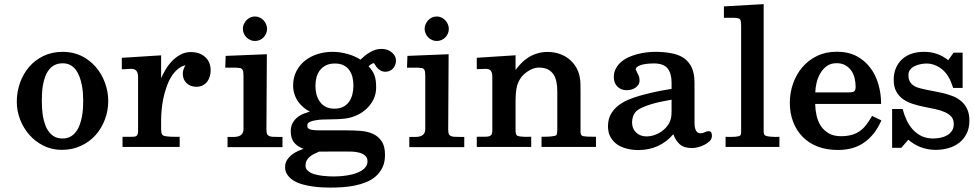

<svg xmlns="http://www.w3.org/2000/svg" viewBox="-20 -688 4559 899"><path d="M359.4 -5.4Q338.9 4.4 316.4 9Q293.9 13.7 269 13.7Q222.7 13.7 183.6 -5.9Q145.5 -24.9 117.7 -56.4Q89.8 -87.9 74.2 -128.4Q58.6 -168.9 58.6 -211.4Q58.6 -257.3 73.5 -299.6Q88.4 -341.8 116 -374.3Q143.6 -406.7 183.1 -425.8Q223.6 -445.3 273.9 -445.3Q322.3 -445.3 362.3 -425.8Q400.9 -406.2 428.5 -374.3Q456.1 -342.3 471.4 -300.8Q486.8 -259.3 486.8 -215.3Q486.8 -169.9 471.2 -128.4Q455.6 -86.9 427.5 -55.4Q399.4 -23.9 359.4 -5.4ZM335.9 -359.9Q325.2 -374.5 310.1 -382.8Q294.9 -391.6 273.9 -391.6Q251.5 -391.6 235.4 -383.3Q219.2 -375 209 -360.8Q197.8 -346.7 191.4 -328.1Q184.6 -309.6 181.2 -290Q177.7 -270.5 176.8 -250.7Q175.8 -231 175.8 -214.8Q175.8 -199.2 177 -179.9Q178.2 -160.6 181.6 -141.1Q185.1 -121.6 191.9 -103Q198.2 -85 209.5 -70.8Q220.2 -56.2 235.6 -47.9Q251 -39.6 272.5 -39.6Q293.9 -39.6 309.3 -47.9Q324.7 -56.2 335.4 -70.8Q346.7 -85 353 -103Q359.9 -121.6 363.5 -141.1Q367.2 -160.6 368.4 -179.9Q369.6 -199.2 369.6 -214.8Q369.6 -230 368.4 -249.3Q367.2 -268.6 363.5 -288.1Q359.9 -307.6 353 -326.7Q346.2 -345.2 335.9 -359.9Z M734.4 -83Q734.4 -75.2 735.8 -66.4Q737.3 -58.1 744.1 -53.7Q748 -51.3 757.8 -49.8Q768.1 -48.3 779.5 -47.9Q791 -47.4 801.8 -47.4H818.4H819.8H821.3V-45.9V-44.9V-2.4V-1V0H819.8H818.4H556.2H555.2H553.7V-1V-2.4V-44.9V-45.9V-47.4H555.2H556.2H589.8Q599.1 -47.4 606 -47.9Q612.3 -48.3 617.2 -50.3Q621.6 -53.2 624 -58.6Q626.5 -64.5 626.5 -74.7V-324.7Q626.5 -345.2 620.6 -353.5Q615.2 -361.8 606 -364.3Q596.2 -366.7 582.5 -365.2Q568.4 -363.8 552.7 -363.8H551.3H550.3V-364.7V-366.2V-415V-416.5V-417.5H551.3H552.7L731.4 -428.7H732.9H734.4V-427.7V-426.3V-321.8Q741.7 -338.4 751.5 -355.5Q764.6 -379.4 782.5 -398.9Q800.3 -418.5 823.2 -431.2Q846.7 -444.3 873.5 -444.3Q893.1 -444.3 909.9 -438.7Q926.8 -433.1 939.2 -422.4Q951.7 -411.6 959 -395.8Q966.3 -379.9 966.3 -359.4Q966.3 -344.2 962.4 -330.6Q958.5 -316.4 950.2 -305.7Q941.9 -294.9 929.2 -288.3Q916.5 -281.7 899.9 -281.7Q872.1 -281.7 854.5 -297.9Q835.9 -314.5 835.9 -343.3Q835.9 -355.5 840.8 -367.2Q843.8 -375.5 848.6 -382.8Q828.6 -377.9 813 -364.7Q794.4 -349.6 781 -327.1Q767.6 -304.7 758.8 -277.8Q749.5 -251 744.1 -223.9Q738.8 -196.8 736.6 -171.6Q734.4 -146.5 734.4 -127.4Z M1117.2 -553.2Q1117.2 -564.5 1121.8 -575Q1126.5 -585.4 1134 -593.5Q1141.6 -601.6 1151.9 -606.2Q1162.1 -610.8 1173.8 -610.8Q1185.5 -610.8 1195.8 -606Q1206.1 -601.1 1213.6 -593.3Q1221.2 -585.4 1225.8 -574.7Q1230.5 -564 1230.5 -552.7Q1230.5 -541 1225.8 -530.5Q1221.2 -520 1213.6 -512.5Q1206.1 -504.9 1195.8 -500.5Q1185.5 -496.1 1173.8 -496.1Q1162.1 -496.1 1151.9 -500.7Q1141.6 -505.4 1134 -512.9Q1126.5 -520.5 1121.8 -531Q1117.2 -541.5 1117.2 -553.2ZM1228.5 -67.9Q1227.5 -77.1 1227.5 -82Q1227.5 -82 1229.5 -434.1L1036.6 -426.3L1034.7 -371.1H1085.9Q1086.4 -371.1 1105.5 -369.1Q1110.8 -368.2 1114.7 -362.8Q1118.2 -358.4 1119.1 -350.6Q1120.1 -342.8 1120.1 -331.5Q1120.1 -331.5 1120.1 -83.5Q1120.1 -47.9 1076.7 -46.9Q1076.7 -46.9 1045.4 -46.9V1H1302.7V-46.9H1283.7Q1272.9 -46.9 1261.7 -47.4Q1230.5 -47.4 1228.5 -67.9Z M1784.7 -352.1Q1771.5 -352.1 1761.2 -357.9Q1751 -363.8 1742.7 -374.5Q1742.2 -375 1740.2 -378.4Q1738.3 -381.3 1735.8 -385.3Q1733.9 -388.7 1731.9 -391.1Q1731.4 -392.1 1730.5 -392.6Q1728 -392.6 1725.1 -391.1Q1720.7 -389.2 1717 -387Q1713.4 -384.8 1710 -381.3Q1707.5 -379.9 1705.6 -377.9Q1715.8 -366.7 1722.7 -356.4Q1730 -345.2 1734.1 -333Q1738.3 -320.8 1739.7 -307.6Q1741.2 -294.4 1741.2 -277.8Q1741.2 -249 1729.5 -224.1Q1717.8 -199.7 1698.2 -180.7Q1678.7 -161.6 1652.8 -149.4Q1627 -137.2 1599.6 -133.3Q1578.6 -130.4 1558.1 -129.9Q1537.6 -129.4 1516.6 -128.9Q1508.3 -128.9 1491.7 -128.4Q1475.1 -127.9 1458.5 -125Q1441.9 -122.6 1429.7 -116.7Q1418.9 -111.3 1418.9 -101.1Q1418.9 -95.2 1419.9 -91.8Q1420.9 -88.4 1425.8 -85Q1430.7 -81.5 1439.5 -80.1Q1448.2 -78.6 1458.5 -78.1Q1468.3 -77.6 1478 -77.6H1494.6H1603Q1635.7 -77.6 1668 -75.2Q1700.2 -72.8 1725.6 -61.5Q1751 -50.3 1766.8 -27.1Q1782.7 -3.9 1782.7 37.6Q1782.7 71.3 1771 95.7Q1759.3 120.1 1740 137.2Q1720.7 154.3 1694.8 164.8Q1668.9 175.3 1640.6 180.9Q1612.3 186.5 1583.3 188.5Q1554.2 190.4 1528.3 190.4Q1512.7 190.4 1490.7 189.5Q1468.8 188.5 1444.8 185.1Q1421.4 182.1 1398.4 175.8Q1375 169.4 1356.4 158.7Q1338.4 147.9 1326.7 131.8Q1314.9 116.2 1314.9 93.8Q1314.9 75.2 1324.2 60.5Q1333 46.9 1346.4 36.4Q1359.9 25.9 1376.5 18.6Q1388.7 13.2 1400.9 8.8Q1373 -2 1358.4 -19Q1341.3 -38.6 1341.3 -73.7Q1341.3 -95.2 1349.6 -110.8Q1357.9 -126.5 1371.3 -137.7Q1384.8 -148.9 1402.3 -155.8Q1416 -161.1 1430.7 -165.5Q1415 -173.3 1402.3 -184.1Q1386.7 -196.8 1375.7 -212.6Q1364.7 -228.5 1358.6 -247.6Q1352.5 -266.6 1352.5 -287.1Q1352.5 -325.2 1367.7 -354.5Q1382.8 -383.8 1408.2 -404.1Q1433.6 -424.3 1467 -434.8Q1500.5 -445.3 1536.6 -445.3Q1572.8 -445.3 1606.4 -435.5Q1638.7 -427.2 1668 -408.7Q1678.2 -418.5 1688 -426.8Q1698.7 -435.5 1710.9 -442.4Q1723.1 -450.2 1736.6 -454.6Q1750 -459 1766.6 -459Q1778.8 -459 1790.5 -455.6Q1802.2 -452.1 1812 -444.8Q1821.8 -437.5 1827.6 -427.7Q1834 -417.5 1834 -403.3Q1834 -393.1 1830.3 -383.8Q1826.7 -374.5 1820.3 -367.4Q1814 -360.4 1804.7 -356.2Q1795.4 -352.1 1784.7 -352.1ZM1615.2 -359.9Q1605.5 -374 1588.9 -382.3Q1572.3 -390.6 1547.9 -390.6Q1523.4 -390.6 1506.3 -382.1Q1489.3 -373.5 1478.3 -359.4Q1467.3 -345.2 1461.9 -326.2Q1457 -306.6 1457 -285.2Q1457 -264.6 1461.9 -245.1Q1467.3 -226.1 1478 -211.4Q1488.8 -196.3 1505.6 -187.7Q1522.5 -179.2 1546.4 -179.2Q1570.3 -179.2 1587.2 -188Q1604 -196.8 1614.5 -211.7Q1625 -226.6 1629.9 -246.1Q1634.8 -265.6 1634.8 -286.1Q1634.8 -307.6 1630.4 -326.7Q1625.5 -345.7 1615.2 -359.9ZM1664.1 27.3Q1648.4 22.9 1630.9 22Q1613.3 21.5 1600.6 21.5Q1568.8 21.5 1537.1 21.5Q1505.4 22 1473.6 22Q1461.9 27.3 1450.7 32.7Q1439.5 38.1 1430.2 45.9Q1421.4 53.2 1416 63.5Q1410.6 73.7 1410.6 87.9Q1410.6 99.1 1417.5 107.4Q1424.8 115.7 1436 121.6Q1447.8 127 1462.9 130.4Q1477.5 133.8 1492.7 135.5Q1507.8 137.2 1521.2 137.7Q1534.7 138.2 1543.5 138.2Q1554.7 138.2 1571 137.2Q1587.4 136.2 1605.2 133.3Q1623 130.4 1640.1 125.5Q1657.2 120.1 1670.9 112.3Q1684.6 104 1692.4 93.3Q1700.7 82 1700.7 66.9Q1700.7 49.8 1689.9 41Q1679.2 31.7 1664.1 27.3Z M1968.3 -553.2Q1968.3 -564.5 1972.9 -575Q1977.5 -585.4 1985.1 -593.5Q1992.7 -601.6 2002.9 -606.2Q2013.2 -610.8 2024.9 -610.8Q2036.6 -610.8 2046.9 -606Q2057.1 -601.1 2064.7 -593.3Q2072.3 -585.4 2076.9 -574.7Q2081.5 -564 2081.5 -552.7Q2081.5 -541 2076.9 -530.5Q2072.3 -520 2064.7 -512.5Q2057.1 -504.9 2046.9 -500.5Q2036.6 -496.1 2024.9 -496.1Q2013.2 -496.1 2002.9 -500.7Q1992.7 -505.4 1985.1 -512.9Q1977.5 -520.5 1972.9 -531Q1968.3 -541.5 1968.3 -553.2ZM2079.6 -67.9Q2078.6 -77.1 2078.6 -82Q2078.6 -82 2080.6 -434.1L1887.7 -426.3L1885.7 -371.1H1937Q1937.5 -371.1 1956.5 -369.1Q1961.9 -368.2 1965.8 -362.8Q1969.2 -358.4 1970.2 -350.6Q1971.2 -342.8 1971.2 -331.5Q1971.2 -331.5 1971.2 -83.5Q1971.2 -47.9 1927.7 -46.9Q1927.7 -46.9 1896.5 -46.9V1H2153.8V-46.9H2134.8Q2124 -46.9 2112.8 -47.4Q2081.5 -47.4 2079.6 -67.9Z M2701.2 -57.1Q2703.1 -52.7 2710.9 -50.3Q2719.7 -48.8 2730.5 -48.3Q2741.7 -47.9 2752.4 -47.9H2770.5V0H2515.6V-47.9H2532.2Q2536.1 -47.9 2544.7 -48.1Q2553.2 -48.3 2562.3 -49.3Q2571.3 -50.3 2578.6 -52.2Q2585 -53.7 2585.9 -56.6Q2588.4 -62 2588.9 -69.8Q2589.4 -77.6 2589.4 -84V-258.8Q2589.4 -281.7 2585.9 -302.2Q2582 -322.8 2572.8 -337.9Q2563 -353.5 2546.4 -362.5Q2529.8 -371.6 2502 -371.6Q2488.3 -371.6 2474.6 -366.2Q2461.4 -360.8 2450.7 -353.5Q2430.7 -340.3 2419.4 -324.5Q2408.2 -308.6 2402.3 -290.5Q2397 -272 2395.5 -251.5Q2394 -231 2394 -209V-81.5Q2394 -77.6 2394 -72.8Q2394.5 -67.9 2395.5 -63.5Q2396.5 -59.6 2398.4 -55.7Q2400.4 -52.7 2404.3 -51.8Q2409.7 -49.8 2417.5 -48.8Q2425.3 -47.9 2433.8 -47.6Q2442.4 -47.4 2450.2 -47.4Q2458.5 -47.9 2464.8 -47.9H2467.3V0H2212.4V-47.9H2250Q2268.6 -47.4 2276.9 -53.2Q2285.2 -58.1 2285.2 -77.6V-325.7Q2285.2 -345.7 2279.8 -354Q2274.9 -361.8 2266.1 -364.3Q2256.8 -366.7 2243.7 -365.2Q2230 -364.3 2214.8 -364.3H2212.4V-417.5L2394 -429.2V-360.4Q2405.8 -376.5 2418.9 -390.1Q2434.6 -406.7 2453.6 -418.9Q2473.1 -431.2 2496.1 -438Q2518.6 -444.8 2543.5 -444.8Q2571.3 -444.8 2596.2 -437Q2621.1 -429.2 2641.1 -414.1Q2661.1 -398.9 2675 -377.2Q2689 -355.5 2694.3 -328.6Q2697.8 -311 2697.8 -293.9Q2698.2 -276.4 2698.2 -259.8V-82.5Q2698.2 -77.1 2698.2 -69.3Q2698.7 -62 2700.7 -57.6Z M3276.9 -9.3Q3262.2 -2 3246.6 1.7Q3231 5.4 3220.2 5.4Q3183.1 5.4 3162.6 -12.7Q3143.6 -29.3 3132.8 -59.6Q3101.1 -22.9 3060.5 -4.4Q3019 14.6 2968.3 14.6Q2941.4 14.6 2916.5 8.3Q2891.1 2.4 2871.1 -10.7Q2851.1 -24.4 2838.9 -45.7Q2826.7 -66.9 2826.7 -96.7Q2826.7 -134.3 2844.7 -161.1Q2862.3 -188 2893.6 -206.5Q2915.5 -219.7 2944.8 -230Q2974.6 -240.2 3006.3 -248Q3038.1 -255.9 3069.3 -262.2Q3099.6 -268.1 3124.5 -272V-301.3Q3124.5 -344.2 3106 -367.7Q3086.9 -391.1 3040.5 -391.1Q3033.2 -391.1 3018.6 -390.1Q3004.4 -389.2 2990.2 -386.2Q2976.6 -382.8 2966.3 -377Q2957.5 -371.6 2956.5 -362.8Q2961.9 -350.6 2967.8 -338.9Q2974.6 -325.7 2974.6 -311.5Q2974.6 -299.3 2968.8 -291Q2962.9 -282.2 2954.6 -276.9Q2945.8 -271 2935.3 -268.3Q2924.8 -265.6 2915 -265.6Q2887.7 -265.6 2870.8 -282.7Q2854 -299.8 2854 -327.1Q2854 -349.6 2863.8 -367.2Q2873 -384.8 2888.4 -397.9Q2903.8 -411.1 2923.8 -420.4Q2943.8 -429.2 2965.6 -434.8Q2987.3 -440.4 3008.3 -442.9Q3029.3 -445.3 3047.4 -445.3Q3087.9 -445.3 3122.1 -439Q3155.8 -433.1 3180.7 -417Q3205.1 -400.4 3218.8 -372.1Q3231.9 -343.8 3231.9 -299.3V-120.6Q3231.9 -112.3 3232.4 -102.1Q3232.9 -92.3 3235.8 -83.5Q3238.3 -74.7 3244.6 -69.3Q3250.5 -64 3261.2 -64Q3270.5 -64 3278.8 -68.4Q3288.1 -73.7 3298.3 -73.7Q3308.6 -73.7 3311 -65.9Q3313.5 -59.1 3313.5 -52.2Q3313.5 -38.1 3302.7 -26.9Q3292 -16.6 3276.9 -9.3ZM3124 -151.9Q3124.5 -161.6 3124.5 -171.4V-221.2Q3108.4 -218.3 3085.4 -213.9Q3060.1 -209 3034.2 -201.7Q3008.3 -194.3 2986.3 -184.1Q2964.4 -174.3 2954.1 -161.6Q2946.3 -151.9 2942.9 -139.2Q2939.5 -126.5 2939.5 -114.3Q2939.5 -100.1 2944.3 -88.1Q2949.2 -76.2 2958.3 -67.6Q2967.3 -59.1 2979.5 -54.2Q2991.7 -49.3 3005.9 -49.3Q3024.9 -49.3 3043.5 -55.4Q3062 -61.5 3077.9 -72.8Q3093.8 -84 3105.2 -99.1Q3116.7 -114.3 3121.1 -132.8Q3123.5 -142.6 3124 -151.9Z M3424.3 -47.9Q3433.1 -48.8 3439.9 -50.3Q3446.3 -52.7 3447.8 -56.2L3448.2 -56.6Q3450.2 -61 3450.2 -67.4V-79.6V-567.9Q3450.2 -578.6 3449.2 -585.9Q3448.2 -592.8 3445.3 -597.2Q3442.4 -601.1 3436 -602.5Q3429.2 -604.5 3418 -604.5H3372.1H3370.6H3369.6V-605.5V-606.9V-655.8V-656.7V-658.2H3370.6H3372.1L3553.2 -668.5H3554.2H3555.7V-667.5V-666V-83.5Q3555.7 -78.1 3555.7 -70.3Q3556.2 -63.5 3558.6 -58.6V-58.1Q3560.1 -53.7 3568.4 -51.3Q3577.6 -48.8 3588.9 -47.9Q3600.1 -46.9 3610.8 -46.9Q3621.6 -47.4 3627 -47.4H3628.4H3629.4V-45.9V-44.9V-2.4V-1V0H3628.4H3627H3379.9H3378.4H3377.4V-1V-2.4V-44.9V-46.4V-47.4H3378.9H3379.9L3395 -46.9Q3399.4 -46.9 3407.7 -47.1Q3416 -47.4 3424.3 -47.9Z M4027.3 -21.5Q3978 14.2 3903.3 14.2Q3851.1 14.2 3809.1 -1.5Q3767.6 -17.6 3738.8 -46.6Q3710 -75.7 3694.1 -116.5Q3678.2 -157.2 3678.2 -207Q3678.2 -253.9 3693.4 -296.9Q3708.5 -339.8 3736.6 -373Q3764.6 -406.2 3805.2 -425.8Q3846.2 -445.8 3897.9 -445.8Q3951.2 -445.8 3990.7 -425.3Q4029.3 -404.8 4054.9 -370.8Q4080.6 -336.9 4092.8 -293.5Q4105.5 -250 4105.5 -203.6V-202.1V-201.2H4104H4103H3796.9Q3797.4 -173.8 3803.2 -147.9Q3809.1 -120.6 3823.2 -98.6Q3837.4 -77.1 3860.4 -63.7Q3883.3 -50.3 3917 -50.3Q3945.3 -50.3 3966.8 -56.2Q3988.3 -62 4004.9 -73.5Q4021.5 -85 4035.2 -102.5Q4048.8 -120.1 4062 -143.1L4062.5 -144L4063 -145.5L4064 -145L4064.9 -144.5L4104.5 -125.5L4105.5 -124.5L4106.9 -124L4106.4 -123L4106 -122.1Q4091.3 -89.4 4071.8 -64.2Q4052.2 -39.1 4027.3 -21.5ZM3965.8 -357.4Q3955.1 -373 3938 -382.6Q3920.9 -392.1 3897 -392.1Q3869.6 -392.1 3851.1 -378.4Q3832.5 -365.2 3820.8 -344.2Q3808.6 -323.7 3803.2 -299.3Q3797.9 -276.4 3797.4 -255.4H3953.1Q3962.4 -255.4 3969.2 -256.3Q3975.1 -257.3 3979 -259.8Q3982.9 -262.7 3984.4 -267.6Q3986.3 -272.9 3986.3 -282.2Q3986.3 -302.7 3981.4 -322.3Q3976.6 -342.3 3965.8 -357.4Z M4422.9 4.9Q4394 13.7 4361.3 13.7Q4324.2 13.7 4290.5 1Q4259.3 -11.2 4232.9 -33.7L4201.2 2.9L4200.7 3.4L4200.2 3.9H4199.7H4199.2H4159.7H4158.2H4157.2V2.9V1.5V-175.3V-176.8V-177.7H4158.2H4159.7H4204.6H4205.6H4206.5V-176.8L4207 -175.8Q4213.4 -150.4 4225.1 -125.5Q4236.3 -101.1 4253.7 -81.8Q4271 -62.5 4294.9 -50.8Q4319.3 -39.6 4349.1 -39.6Q4366.2 -39.6 4383.8 -43Q4401.4 -46.9 4415 -54.7Q4428.2 -62.5 4437 -75.2Q4445.8 -87.9 4445.8 -106.9Q4445.8 -128.4 4434.6 -141.6Q4422.9 -154.8 4403.8 -163.1Q4384.3 -171.9 4358.9 -177.2Q4333 -182.1 4305.7 -188Q4278.8 -193.4 4253.4 -201.7Q4228.5 -209.5 4209 -223.1Q4189 -237.3 4176.8 -259.3Q4164.6 -281.2 4164.6 -314.5Q4164.6 -345.7 4175.3 -370.1Q4186 -394.5 4204.8 -411.4Q4223.6 -428.2 4249.5 -436.8Q4275.4 -445.3 4307.1 -445.3Q4371.1 -445.3 4419.9 -406.2L4444.3 -440.4L4444.8 -440.9V-441.4H4445.8H4446.3H4484.9H4486.3H4487.3V-440.4V-439V-278.8V-277.3V-276.4H4486.3H4484.9H4444.8H4443.8H4442.9V-277.3L4442.4 -277.8Q4438 -290.5 4433.1 -303.2Q4428.7 -315.4 4421.9 -326.2V-326.7Q4414.6 -339.8 4403.8 -351.6Q4393.1 -363.3 4379.6 -371.8Q4366.2 -380.4 4351.1 -385.5Q4335.9 -390.6 4319.3 -390.6Q4306.6 -390.6 4291 -387.7Q4275.9 -384.8 4262.7 -378.4Q4250 -372.1 4241.7 -361.8Q4233.4 -351.6 4233.4 -336.4Q4233.4 -321.3 4238 -310.5Q4242.7 -299.8 4251 -292.5Q4259.3 -285.2 4270.5 -280.3Q4282.2 -275.9 4296.9 -272.5Q4320.8 -266.6 4346.7 -262.2Q4372.6 -257.3 4397.9 -251.5Q4422.4 -245.1 4443.8 -236.8Q4465.8 -227.5 4482.4 -212.9Q4499 -198.2 4509 -176.3Q4519 -154.3 4519 -123Q4519 -88.9 4506.6 -63.5Q4494.1 -38.1 4472.7 -20.5Q4461.9 -12.2 4449.5 -5.6Q4437 1 4422.9 4.9Z"/></svg>

Font: RIT Rachana
Style: Bold
Weight: 700
Designer: Hussain KH
Version: 1.5.2